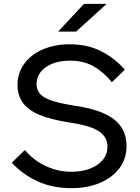

<svg xmlns="http://www.w3.org/2000/svg" viewBox="-20 -961 725 997"><path d="M41 -116 109 -182Q138 -147 176 -122Q214 -97 258 -83Q302 -69 351 -69Q406 -69 448 -85.5Q490 -102 514 -131Q538 -160 538 -199Q538 -250 493.5 -279.5Q449 -309 341 -325Q243 -340 184 -365Q125 -390 98 -428.5Q71 -467 71 -520Q71 -582 106 -630Q141 -678 202.5 -704.5Q264 -731 343 -731Q434 -731 504.5 -695.5Q575 -660 628 -599L561 -534Q520 -585 468 -615.5Q416 -646 343 -646Q267 -646 218.5 -612.5Q170 -579 170 -523Q170 -494 188 -473.5Q206 -453 247 -439Q288 -425 357 -414Q457 -400 518.5 -372.5Q580 -345 608.5 -303Q637 -261 637 -202Q637 -137 600.5 -88Q564 -39 499.5 -11.5Q435 16 351 16Q252 16 175 -19.5Q98 -55 41 -116ZM534 -941 375 -797H282L416 -941Z"/></svg>

Font: Wix Madefor Display Medium
Style: Regular
Weight: 500
Designer: Dalton Maag Ltd
Foundry: Dalton Maag Ltd
Version: Version 3.100